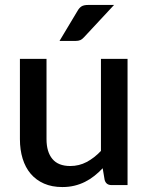

<svg xmlns="http://www.w3.org/2000/svg" viewBox="-20 -748 601 776"><path d="M495.5 -510V0H430.5Q409 0 403 -20.5L395 -68Q379 -51 361.2 -37Q343.5 -23 323.5 -13Q303.5 -3 280.8 2.5Q258 8 232 8Q190 8 158 -6Q126 -20 104.2 -45.5Q82.5 -71 71.5 -106.8Q60.5 -142.5 60.5 -185.5V-510H168V-185.5Q168 -134 191.8 -105.5Q215.5 -77 264 -77Q299.5 -77 330.2 -93.2Q361 -109.5 388 -138V-510ZM441 -728 320.5 -598.5Q312.5 -589.5 304.8 -586Q297 -582.5 284.5 -582.5H220.5L293 -703.5Q300 -716 309.2 -722Q318.5 -728 336.5 -728Z"/></svg>

Font: Lato SemiBold
Style: Regular
Weight: 600
Designer: Lukasz Dziedzic with Adam Twardoch and Botio Nikoltchev
Foundry: tyPoland Lukasz Dziedzic
Version: Version 2.015; 2015-08-06; http://www.latofonts.com/